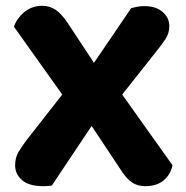

<svg xmlns="http://www.w3.org/2000/svg" viewBox="-20 -632 639 660"><path d="M295 -199 158 6Q151 7 144 7.5Q137 8 130 8Q80 8 56 -12.5Q32 -33 32 -64Q32 -90 43.5 -109.5Q55 -129 75 -155L194 -307L28 -540Q32 -553 40.5 -565.5Q49 -578 61 -588.5Q73 -599 89 -605.5Q105 -612 125 -612Q151 -612 171 -598.5Q191 -585 212 -554L303 -416L431 -604Q439 -606 450.5 -608.5Q462 -611 476 -611Q516 -611 539 -591Q562 -571 562 -542Q562 -518 549 -498Q536 -478 514 -451Q485 -415 457 -379Q429 -343 400 -307L573 -64Q566 -31 542 -11.5Q518 8 479 8Q453 8 433.5 -5Q414 -18 394 -50Z"/></svg>

Font: Baloo Thambi 2
Style: Bold
Weight: 700
Designer: Aadarsh Rajan and Ek Type
Foundry: Ek Type
Version: Version 1.640;hotconv 1.0.111;makeotfexe 2.5.65597; ttfautoh